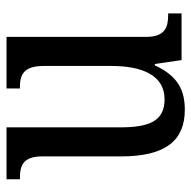

<svg xmlns="http://www.w3.org/2000/svg" viewBox="-19 -557 586 588"><g transform="rotate(-90 274.0 -263.0)"><path d="M232 10C290 10 335 -10 368 -82H372L384 0H527V-41H523C486 -41 455 -49 455 -109V-536H297V-495H300C337 -495 366 -486 366 -422V-215C366 -118 336 -52 264 -52C197 -52 178 -99 178 -189V-536H19V-495H23C60 -495 89 -486 89 -427V-186C89 -48 138 10 232 10Z"/></g></svg>

Font: Noto Serif Lao Cond
Style: Regular
Weight: 400
Width: 3
Designer: Monotype Design Team
Foundry: Monotype Imaging Inc.
Version: Version 2.004